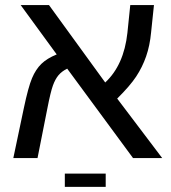

<svg xmlns="http://www.w3.org/2000/svg" viewBox="-20 -619 668 752"><path d="M61 -599.1H171.9L392.1 -295.9Q465.3 -364.3 479 -490.2L490.2 -599.1H583L571.8 -492.2Q566.9 -439.9 552.2 -397.9Q537.6 -356 513.4 -319.3Q489.3 -282.7 439 -232.9L615.2 0H501L243.2 -350.1Q222.2 -339.8 209.2 -324.5Q196.3 -309.1 187.3 -284.2Q178.2 -259.3 166 -196.8L127 0H32.2L73.2 -194.8Q90.8 -278.3 105.5 -313Q120.1 -347.7 142.3 -369.1Q164.6 -390.6 202.1 -405.8ZM233.9 61H394V112.8H233.9Z"/></svg>

Font: Liberation Sans
Style: Regular
Weight: 400
Designer: Steve Matteson
Foundry: Ascender Corporation
Version: Version 2.00.1